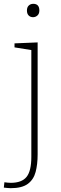

<svg xmlns="http://www.w3.org/2000/svg" viewBox="-46 -748 321 1005"><path d="M10 237Q3 237 -6.5 236Q-16 235 -26 234L-23 206Q-14 207 -6 208Q2 209 10 209Q68 209 93 178Q118 147 118 73V-486L30 -500V-521L151 -526V60Q151 112 140.5 152Q130 192 99.5 214.5Q69 237 10 237ZM127 -658Q113 -658 104 -667Q95 -676 95 -693Q95 -710 104.5 -719Q114 -728 128 -728Q160 -728 160 -693Q160 -676 150 -667Q140 -658 127 -658Z"/></svg>

Font: Bitter ExtraLight
Style: Regular
Weight: 200
Designer: Sol Matas, and Bitter project Authors
Foundry: Sol Matas
Version: Version 2.001